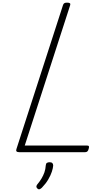

<svg xmlns="http://www.w3.org/2000/svg" viewBox="-20 -1150 797 1451"><path d="M125 0Q96 0 104 -23L456 -1111Q459 -1121 465.5 -1125.5Q472 -1130 487 -1130Q502 -1130 508 -1125.5Q514 -1121 510 -1110L167 -50H639Q650 -50 652 -44Q654 -38 650 -25Q647 -12 640.5 -6Q634 0 624 0ZM264 276Q256 269 255 262Q254 255 260 246Q280 222 293.5 199.5Q307 177 315.5 153Q324 129 326 99Q327 86 334.5 81Q342 76 355 76Q369 76 375.5 82.5Q382 89 382 101Q381 119 372 147Q363 175 344.5 206.5Q326 238 297 268Q289 276 280.5 279.5Q272 283 264 276Z"/></svg>

Font: Playwrite CU ExtraLight
Style: Regular
Weight: 250
Designer: Veronika Burian, José Scaglione
Foundry: TypeTogether
Version: Version 1.002